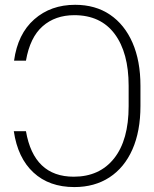

<svg xmlns="http://www.w3.org/2000/svg" viewBox="-20 -757 633 787"><path d="M36.6 -219.2H86.4Q118.7 -32.7 282.2 -32.7Q388.2 -32.7 447.8 -107.9Q507.3 -183.1 507.3 -321.8V-405.3Q507.3 -541 450 -617.9Q392.6 -694.8 284.7 -694.8Q206.5 -694.8 154.8 -649.4Q103 -604 86.4 -508.3H37.6Q52.7 -618.2 120.4 -677.7Q188 -737.3 288.1 -737.3Q371.1 -737.3 430.9 -696.8Q490.7 -656.2 523.2 -581.8Q555.7 -507.3 555.7 -405.3V-322.8Q555.7 -218.8 522.7 -144.3Q489.7 -69.8 428.7 -30Q367.7 9.8 284.7 9.8Q181.6 9.8 117.2 -49.8Q52.7 -109.4 36.6 -219.2Z"/></svg>

Font: Inter Extra Light
Style: Regular
Weight: 200
Designer: Rasmus Andersson
Foundry: rsms
Version: Version 4.000;git-3c8e0fc